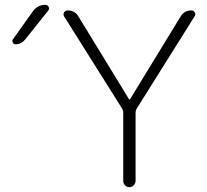

<svg xmlns="http://www.w3.org/2000/svg" viewBox="-20 -773 857 793"><path d="M489 -309Q489 -317 484 -325L245 -705Q240 -713 244.5 -721.5Q249 -730 259 -730Q289 -730 304 -705L513 -363Q513 -362 515 -362Q517 -362 517 -363L726 -705Q741 -730 770 -730Q780 -730 784.5 -722Q789 -714 784 -706L545 -325Q540 -317 540 -309V-26Q540 -16 532.5 -8Q525 0 514.5 0Q504 0 496.5 -7.5Q489 -15 489 -26ZM44 -590Q37 -590 33 -597Q29 -604 33 -610L117 -728Q136 -753 167 -753Q177 -753 181 -744.5Q185 -736 179 -729L84 -610Q68 -590 44 -590Z"/></svg>

Font: Rounded Mplus 1c Light
Style: Regular
Weight: 300
Version: Version 1.059.20150529